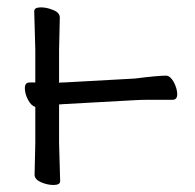

<svg xmlns="http://www.w3.org/2000/svg" viewBox="-20 -505 540 533"><path d="M94 1Q76 -7 76 -20L78 -108V-208Q66 -212 57.5 -228.5Q49 -245 49 -260.5Q49 -276 62 -276H78V-367L75 -474Q75 -484 92 -484.5Q109 -485 128 -477Q146 -470 146 -456L144 -367V-275Q147 -276 151 -276H156L355 -287Q417 -295 441 -295Q452 -295 462 -278Q472 -259 472 -243.5Q472 -228 459 -228H397Q370 -228 356 -227L157 -216L144 -215V-108L147 -2Q147 8 130 8.5Q113 9 94 1Z"/></svg>

Font: LXGW WenKai Mono Lite
Style: Regular
Weight: 400
Monospace: yes
Designer: LXGW / Fontworks Inc.
Foundry: LXGW / Fontworks Inc.
Version: Version 1.520; June 14, 2025